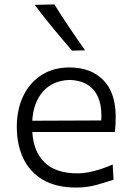

<svg xmlns="http://www.w3.org/2000/svg" viewBox="-20 -832 590 863"><path d="M323.1 11Q373.2 11 416.5 -1.6Q459.8 -14.2 490.4 -23.9L486.5 -92.8Q459 -80.5 431 -71.4Q403 -62.4 377.1 -57.6Q351.1 -52.8 329.5 -52.8Q229.2 -52.8 179.5 -102.8Q129.8 -152.7 125.4 -238.6H495.9Q498.3 -254.5 499.2 -271.2Q500 -287.8 500 -307.9Q500 -414.8 444.5 -471.8Q389 -528.8 292.5 -528.8Q219.3 -528.8 166.1 -494.4Q112.9 -460.1 84.2 -399.8Q55.5 -339.5 55.5 -261.7Q55.5 -182.6 84.3 -121Q113.1 -59.4 172.6 -24.2Q232.1 11 323.1 11ZM435.2 -290.6 125.1 -289.3Q129.2 -370.2 173.2 -420.4Q217.2 -470.6 293.6 -472.7Q366.9 -470.3 403.6 -424.2Q440.3 -378.2 435.2 -290.6ZM303.8 -604.3 362.5 -605.9Q325.8 -657.7 291.2 -709Q256.6 -760.3 224.5 -812.1L136.1 -810.1Q175.2 -757.8 217.5 -706.5Q259.8 -655.3 303.8 -604.3Z"/></svg>

Font: Pinar-VF-FD
Style: Regular
Weight: 300
Designer: Amin Abedi
Version: Version 3.0